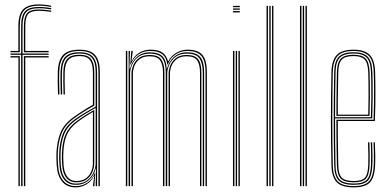

<svg xmlns="http://www.w3.org/2000/svg" viewBox="-20 -826 1728 852"><path d="M73.8 0V-582.8H26.5V-588.5H73.8V-709.2Q73.8 -757.2 91.5 -776.2Q109.2 -795.2 153.5 -795.2Q166 -795.2 182 -793.5Q198 -791.8 207 -789.8V-784.2Q196.8 -786.2 180.8 -787.9Q164.8 -789.5 153.5 -789.5Q112.2 -789.5 96.1 -772Q80 -754.5 80 -709.2V-588.5H195.8V-582.8H80V0ZM61.8 0V-571H26.5V-576.8H67.8V0ZM86 0V-576.8H195.8V-571H92.2V0ZM26.5 -594.2V-600H61.5V-709.2Q61.5 -761 82.1 -783.8Q102.8 -806.5 153.5 -806.5Q165.5 -806.5 182.1 -804.6Q198.8 -802.8 207 -800.2V-794.8Q198 -797.2 182 -799Q166 -800.8 153.5 -800.8Q106.5 -800.8 87.1 -780Q67.8 -759.2 67.8 -709.2V-594.2ZM86 -594.2V-709.2Q86 -750.5 100 -767.2Q114 -784 153.5 -784Q163.5 -784 179.9 -782.4Q196.2 -780.8 207 -778.8V-773.2Q195.5 -775 179.8 -776.6Q164 -778.2 153.5 -778.2Q118.2 -778.2 105.2 -763.9Q92.2 -749.5 92.2 -709.2V-600H195.8V-594.2Z M416.8 0V-505Q416.8 -556 397.2 -577.9Q377.8 -599.8 333 -599.8Q285.8 -599.8 265.1 -578Q244.5 -556.2 242.8 -507.5Q242 -485 242.5 -458.8Q243 -432.5 243.8 -406.8H237.5Q236.8 -432.8 236.2 -459.4Q235.8 -486 236.5 -507.8Q238.2 -560 260.6 -582.8Q283 -605.5 333 -605.5Q365.2 -605.5 384.9 -595.2Q404.5 -585 413.8 -563Q423 -541 423 -505V0ZM317.8 -11.2Q348 -11.2 367.1 -26Q386.2 -40.8 395.4 -61.8Q404.5 -82.8 404.5 -101.2V-347Q386 -337.2 361.9 -322.6Q337.8 -308 318 -293.8Q280 -266.5 265.4 -231.8Q250.8 -197 248.8 -146.5Q248.2 -132.2 248.5 -123.4Q248.8 -114.5 249.8 -95Q252 -54.2 269.9 -32.8Q287.8 -11.2 317.8 -11.2ZM318.2 -17Q290.5 -17 274.2 -37.2Q258 -57.5 255.8 -95.2Q254.8 -112.5 254.5 -123.1Q254.2 -133.8 254.8 -146.2Q256.8 -198.5 271.6 -231.2Q286.5 -264 321.5 -289.5Q337.8 -301.5 358.6 -314.8Q379.5 -328 398.2 -338.2V-101Q398.2 -82.8 390.4 -63.2Q382.5 -43.8 365 -30.4Q347.5 -17 318.2 -17ZM318.8 -22.8Q345 -22.8 361.2 -34.9Q377.5 -47 384.9 -65.1Q392.2 -83.2 392.2 -100.8V-329.5Q377.2 -320.5 359.4 -309Q341.5 -297.5 324 -284.5Q290.2 -259 276.5 -227.4Q262.8 -195.8 261 -146.2Q260.5 -133 260.8 -124.1Q261 -115.2 262 -95.5Q264 -61.5 278.6 -42.1Q293.2 -22.8 318.8 -22.8ZM315.2 5.5Q276.5 5.5 255.2 -20.9Q234 -47.2 231.5 -93.8Q230.5 -111.5 230.2 -123.8Q230 -136 230.5 -147.8Q232.5 -196.5 247.8 -236Q263 -275.5 309 -308.2Q322.2 -317.5 336 -326.6Q349.8 -335.8 363.9 -344.5Q378 -353.2 392.2 -361V-505Q392.2 -542 379.1 -559.6Q366 -577.2 333 -577.2Q298.2 -577.2 283.4 -560.5Q268.5 -543.8 267.2 -506.8Q266.5 -485.5 266.9 -461.4Q267.2 -437.2 268 -406.8H262Q261.2 -435.8 260.9 -461.1Q260.5 -486.5 261 -506.8Q262.2 -546.5 278.4 -564.8Q294.5 -583 333 -583Q369.2 -583 383.9 -564.1Q398.5 -545.2 398.5 -505V-357.2Q375.5 -345 353.2 -331Q331 -317 311.5 -303Q268.2 -272 253.4 -234Q238.5 -196 236.5 -147.5Q236 -133 236.2 -123.8Q236.5 -114.5 237.5 -94.2Q240 -48.8 260.4 -24.5Q280.8 -0.2 316 -0.2Q346.2 -0.2 368.9 -16.4Q391.5 -32.5 401.5 -60.2H403L399.2 -7.2V0H392.8V-4.8L398.2 -44.8H396.8Q386 -21.5 363.8 -8Q341.5 5.5 315.2 5.5ZM404.8 0V-15L406.5 -78.8H405Q399 -50 375.6 -27.9Q352.2 -5.8 316.8 -5.8Q283.8 -5.8 264.9 -28.8Q246 -51.8 243.8 -94.5Q242.8 -112.2 242.5 -123.2Q242.2 -134.2 242.8 -147.2Q244.5 -194.5 258.5 -231.4Q272.5 -268.2 315 -298.8Q329.2 -308.8 345.2 -318.6Q361.2 -328.5 376.8 -337.5Q392.2 -346.5 404.5 -353V-505Q404.5 -550 388 -569.2Q371.5 -588.5 333 -588.5Q292.8 -588.5 274.5 -569.6Q256.2 -550.8 255 -507Q254.2 -484.5 254.8 -458.4Q255.2 -432.2 256 -406.8H249.8Q249 -432.8 248.5 -459.4Q248 -486 248.8 -507.2Q250.2 -553.5 269.6 -573.9Q289 -594.2 333 -594.2Q374.5 -594.2 392.6 -573.5Q410.8 -552.8 410.8 -505V0Z M892 0V-505.2Q892 -535.8 885 -556.8Q878 -577.8 860.4 -588.8Q842.8 -599.8 810.8 -599.8Q780.2 -599.8 757 -583Q733.8 -566.2 724.8 -539.8H722.5Q717.8 -572.5 699.6 -586.1Q681.5 -599.8 646 -599.8Q616.2 -599.8 593.6 -584Q571 -568.2 560.5 -539.8H558L562.5 -600H568.8V-595.8L563.5 -555.2H565Q575.2 -578 597.6 -591.8Q620 -605.5 646.8 -605.5Q680.8 -605.5 699.1 -593.9Q717.5 -582.2 725.5 -555.2H727.5Q740.2 -579.2 763.2 -592.4Q786.2 -605.5 811.5 -605.5Q845.8 -605.5 864.4 -594Q883 -582.5 890.5 -560.1Q898 -537.8 898 -505.8V0ZM538.5 0V-600H544.8V0ZM563.5 0V-499Q563.5 -517.5 571.4 -536.6Q579.2 -555.8 596.9 -568.9Q614.5 -582 643.8 -582Q682.2 -582 695.9 -561.9Q709.5 -541.8 709.5 -504.2V0H703.2V-504Q703.2 -538.8 691 -557.5Q678.8 -576.2 643.2 -576.2Q617 -576.2 600.8 -564.4Q584.5 -552.5 577.1 -534.8Q569.8 -517 569.8 -499.2V0ZM550.8 0V-600H556.8L554.5 -521.2H557Q564.2 -552 587.1 -572.9Q610 -593.8 645.2 -593.8Q682.8 -593.8 700 -577Q717.2 -560.2 720 -521.2H721.2Q728.5 -552 751.6 -573Q774.8 -594 809.8 -593.8Q840.2 -593.8 856.8 -583.1Q873.2 -572.5 879.5 -552.8Q885.8 -533 885.8 -505V0H879.8V-504.8Q879.8 -544.8 865.2 -566.4Q850.8 -588 808.8 -588Q778 -588 758.9 -573.5Q739.8 -559 730.9 -538.2Q722 -517.5 722 -498.8V0H715.5V-504.8Q715.5 -544.8 700.9 -566.4Q686.2 -588 644.2 -588Q613.5 -588 594.2 -573.5Q575 -559 566.1 -538.2Q557.2 -517.5 557.2 -498.8V0ZM728.2 0V-499Q728.2 -517.5 736.1 -536.6Q744 -555.8 761.6 -568.9Q779.2 -582 808.2 -582Q834.2 -582 848.4 -573Q862.5 -564 868 -546.8Q873.5 -529.5 873.5 -504.2V0H867.5V-504Q867.5 -538.2 855.5 -557.2Q843.5 -576.2 807.8 -576.2Q781.5 -576.2 765.2 -564.4Q749 -552.5 741.6 -534.8Q734.2 -517 734.2 -499.2V0Z M1013.8 -794.2V-800H1044.2V-794.2ZM1013.8 -771V-776.8H1044.2V-771ZM1013.8 -782.8V-788.5H1044.2V-782.8ZM1038.2 0V-600H1044.2V0ZM1013.8 0V-600H1020V0ZM1026 0V-600H1032V0Z M1187.2 0V-800H1193.2V0ZM1162.8 0V-800H1169V0ZM1175 0V-800H1181V0Z M1335.8 0V-800H1341.8V0ZM1311.2 0V-800H1317.5V0ZM1323.5 0V-800H1329.5V0Z M1549.8 5.5Q1496 5.5 1474 -17.6Q1452 -40.8 1450.8 -91.8Q1449.5 -149.2 1448.9 -201.9Q1448.2 -254.5 1448.4 -304.6Q1448.5 -354.8 1449.1 -404.9Q1449.8 -455 1450.8 -507.2Q1452 -557.2 1473.8 -581.4Q1495.5 -605.5 1549.5 -605.5Q1597.5 -605.5 1620 -583.2Q1642.5 -561 1644.5 -508.8Q1645 -493.2 1645.4 -470.8Q1645.8 -448.2 1645.9 -420Q1646 -391.8 1645.5 -358.8Q1645 -325.8 1643.5 -289.2H1479Q1479 -250.2 1479.2 -218.2Q1479.5 -186.2 1480.1 -156.1Q1480.8 -126 1481.2 -93Q1482 -53.5 1496.4 -38.1Q1510.8 -22.8 1549.8 -22.8Q1585.5 -22.8 1598.9 -36.8Q1612.2 -50.8 1614 -93Q1614.8 -110.5 1614.6 -137.1Q1614.5 -163.8 1613 -194.5H1619Q1620.5 -164.2 1620.6 -137.5Q1620.8 -110.8 1620 -93Q1618.2 -48 1603 -32.5Q1587.8 -17 1549.8 -17Q1507.8 -17 1491.9 -33.8Q1476 -50.5 1475 -92.8Q1474.5 -122.5 1473.9 -154.4Q1473.2 -186.2 1473 -221.2Q1472.8 -256.2 1472.8 -294.8H1637.8Q1639 -332.8 1639.5 -365.4Q1640 -398 1639.9 -424.9Q1639.8 -451.8 1639.4 -472.9Q1639 -494 1638.2 -508.8Q1636.2 -561.8 1613.6 -580.8Q1591 -599.8 1549.5 -599.8Q1498 -599.8 1478 -577Q1458 -554.2 1456.8 -507Q1455.8 -455.2 1455.1 -404.2Q1454.5 -353.2 1454.5 -302.1Q1454.5 -251 1455 -198.8Q1455.5 -146.5 1456.8 -92Q1458 -42.5 1478.8 -21.4Q1499.5 -0.2 1549.8 -0.2Q1596.2 -0.2 1616.1 -20Q1636 -39.8 1638.5 -92Q1639 -103.2 1639.1 -119.5Q1639.2 -135.8 1638.9 -155.1Q1638.5 -174.5 1637.5 -194.5H1643.5Q1644.8 -167 1645.1 -139.5Q1645.5 -112 1644.5 -91.8Q1642.2 -38 1621.1 -16.2Q1600 5.5 1549.8 5.5ZM1549.8 -5.8Q1501.5 -5.8 1482.8 -25.6Q1464 -45.5 1463 -92Q1461.8 -146.8 1461.2 -199.5Q1460.8 -252.2 1460.8 -303.5Q1460.8 -354.8 1461.4 -405.5Q1462 -456.2 1463 -506.8Q1464 -554 1483.5 -574.1Q1503 -594.2 1549.5 -594.2Q1591.8 -594.2 1611.1 -575Q1630.5 -555.8 1632.2 -506.5Q1633 -493.2 1633.5 -463.8Q1634 -434.2 1633.8 -392.5Q1633.5 -350.8 1631.8 -300.5H1466.8Q1466.8 -237.8 1467.2 -190.2Q1467.8 -142.8 1468.8 -92.5Q1469.5 -47.8 1487.2 -29.6Q1505 -11.5 1549.8 -11.5Q1591.2 -11.5 1607.8 -28.5Q1624.2 -45.5 1626.2 -92.5Q1627 -110 1626.9 -136.9Q1626.8 -163.8 1625.2 -194.5H1631.2Q1632.5 -168.5 1632.9 -140.6Q1633.2 -112.8 1632.2 -92.5Q1630.2 -42.5 1612.1 -24.1Q1594 -5.8 1549.8 -5.8ZM1466.8 -306H1625.8Q1627.5 -350.2 1627.8 -390.6Q1628 -431 1627.5 -461.5Q1627 -492 1626.2 -506.2Q1624.5 -552.8 1606.9 -570.6Q1589.2 -588.5 1549.5 -588.5Q1506 -588.5 1488 -570Q1470 -551.5 1469 -506.5Q1468 -463 1467.4 -414.1Q1466.8 -365.2 1466.8 -306ZM1472.8 -311.8Q1473 -348.2 1473.1 -379.4Q1473.2 -410.5 1473.9 -441Q1474.5 -471.5 1475 -506.2Q1476 -548.8 1492.4 -565.9Q1508.8 -583 1549.5 -583Q1585.2 -583 1601.8 -567Q1618.2 -551 1620 -506.2Q1620.5 -493.5 1621 -465.6Q1621.5 -437.8 1621.4 -398.5Q1621.2 -359.2 1619.8 -311.8ZM1479 -317.2H1614Q1615.2 -360.2 1615.4 -398.4Q1615.5 -436.5 1615 -464.8Q1614.5 -493 1614 -506.2Q1612.2 -547.8 1597.5 -562.5Q1582.8 -577.2 1549.5 -577.2Q1511.2 -577.2 1496.6 -561.4Q1482 -545.5 1481.2 -506.2Q1480.8 -474.2 1480.1 -445.5Q1479.5 -416.8 1479.2 -386Q1479 -355.2 1479 -317.2Z"/></svg>

Font: Big Shoulders Inline Display Thin ExtraLight
Style: Regular
Weight: 250
Version: Version 2.002